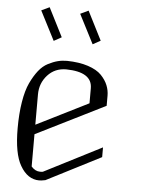

<svg xmlns="http://www.w3.org/2000/svg" viewBox="-57 -877 676 921"><g transform="rotate(5 281.0 -416.0)"><path d="M332 -832 402.3 -693.4 365.2 -672.9 293 -813.5ZM144.5 -832 214.8 -693.4 177.7 -672.9 105.5 -813.5ZM250 -583Q308.6 -582 351.6 -567.9Q394.5 -553.7 416.5 -530.8Q438.5 -507.8 448.2 -483.4Q458 -459 458 -433.6V-384.8L125 -218.8V-63.5Q143.6 -42 167 -42Q176.8 -42 180.7 -43L458 -184.6V-137.7L196.3 -3.9Q176.8 0 167 0Q110.4 0 75.2 -61.5Q42 -118.2 42 -240.2Q42 -310.5 51.3 -367.2Q60.5 -423.8 77.6 -460Q94.7 -496.1 114.7 -521.5Q134.8 -546.9 159.7 -559.6Q184.6 -572.3 205.6 -577.6Q226.6 -583 250 -583ZM250 -542Q195.3 -542 160.2 -503.4Q125 -464.8 125 -410.2V-264.6L375 -389.6V-461.9Q375 -540 250 -542Z"/></g></svg>

Font: wanta
Style: Medium
Weight: 500
Version: Version 0.91